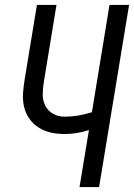

<svg xmlns="http://www.w3.org/2000/svg" viewBox="-20 -755 541 775"><path d="M301 0 339 -230Q314 -222 289.5 -218Q265 -214 240 -214Q212 -214 185 -220Q158 -226 135.5 -240.5Q113 -255 98 -276.5Q83 -298 77 -324.5Q71 -351 73 -379.5Q75 -408 80 -437L129 -735H208L157 -425Q153 -400 152.5 -375Q152 -350 162.5 -329Q173 -308 194 -296Q215 -284 241 -284Q268 -284 295.5 -288.5Q323 -293 351 -302L422 -735H501L380 0Z"/></svg>

Font: Iosevka Custom
Style: Italic
Weight: 400
Italic angle: -9°
Monospace: yes
Designer: Belleve Invis
Foundry: Belleve Invis
Version: Version 30.3.3; ttfautohint (v1.8.3)